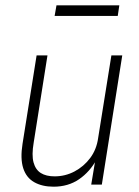

<svg xmlns="http://www.w3.org/2000/svg" viewBox="-20 -696 523 724"><path d="M182 8Q139 8 109 -9Q79 -26 67.5 -62Q56 -98 65 -154L118 -487H159L107 -158Q99 -111 106.5 -83.5Q114 -56 134 -43.5Q154 -31 186 -31Q226 -31 261 -49.5Q296 -68 320 -100Q344 -132 350 -175L400 -487H441L364 0H324L340 -96H345Q319 -48 278 -20Q237 8 182 8ZM186 -636 193 -676H430L424 -636Z"/></svg>

Font: Nunito Sans 10pt Condensed ExtraLight
Style: Italic
Weight: 250
Width: 3
Italic angle: -9°
Designer: Vernon Adams
Foundry: Vernon Adams
Version: Version 3.101;gftools[0.9.27]